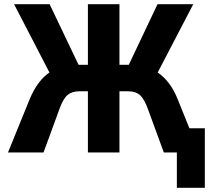

<svg xmlns="http://www.w3.org/2000/svg" viewBox="-20 -725 1015 913"><path d="M821 168V0H774V-115H954V168ZM18 0 121 -253Q140 -299 165 -332Q190 -365 221.5 -384.5Q253 -404 291 -411L221 -369L47 -705H216L363 -397L342 -417H398V-705H548V-417H603L583 -397L729 -705H899L724 -369L656 -411Q695 -403 726.5 -382.5Q758 -362 782.5 -330Q807 -298 825 -253L927 0H759L685 -202Q668 -251 647.5 -271Q627 -291 588 -291H548V0H398V-291H358Q322 -291 300.5 -272.5Q279 -254 261 -202L187 0Z"/></svg>

Font: Nunito Sans 7pt Condensed ExtraBold
Style: Regular
Weight: 800
Width: 3
Designer: Vernon Adams
Foundry: Vernon Adams
Version: Version 3.101;gftools[0.9.27]